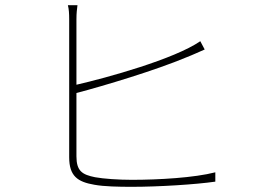

<svg xmlns="http://www.w3.org/2000/svg" viewBox="-20 -738 996 741"><path d="M242 -718C246 -702 247 -686 247 -663V-131C247 -58 280 -36 344 -25C382 -18 438 -17 489 -17C593 -17 735 -26 811 -37V-73C730 -52 592 -44 489 -44C438 -44 379 -48 347 -54C297 -64 275 -78 275 -135V-379C385 -408 581 -467 700 -517C726 -527 751 -539 770 -547L753 -579C653 -510 393 -438 275 -411V-663C275 -688 277 -702 279 -718Z"/></svg>

Font: Kinto Sans Thin
Style: Regular
Weight: 100
Designer: Authors: Ryoko NISHIZUKA  (kana & ideographs); Paul D. Hunt (Latin, Greek & Cyrillic); Wenlong ZHANG  (bopomofo); Sandol
Foundry: Adobe Systems Incorporated, ookami Inc.
Version: Version 0.001